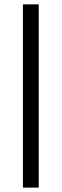

<svg xmlns="http://www.w3.org/2000/svg" viewBox="-20 -731 284 883"><path d="M158.2 -710.9H85.4V131.8H158.2Z"/></svg>

Font: Shabnam
Style: Regular
Weight: 400
Foundry: DejaVu fonts team - Redesigned by Saber Rastikerdar - Based on Vazir font
Version: Version 5.0.1